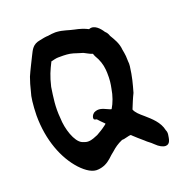

<svg xmlns="http://www.w3.org/2000/svg" viewBox="-116 -764 803 839"><g transform="rotate(-20 285.0 -344.5)"><path d="M29 -347C29 -231 67 -136 121 -77C149 -47 177 -30 202 -33C227 -35 246 -45 263 -60C273 -69 282 -78 293 -86C305 -97 321 -109 344 -119C356 -118 376 -127 387 -126C388 -126 388 -125 390 -123C400 -114 420 -95 435 -83C448 -70 455 -68 470 -53C486 -37 502 -29 514 -29C536 -29 538 -53 541 -72C542 -80 541 -87 538 -93C530 -133 498 -160 472 -183C453 -199 438 -212 432 -228C441 -250 450 -273 461 -295C472 -334 480 -362 486 -410C487 -418 487 -426 486 -432C486 -441 485 -449 485 -457C484 -468 482 -479 480 -489C478 -519 462 -544 450 -564C447 -574 442 -582 435 -588C423 -607 400 -634 374 -623C357 -632 335 -639 314 -643C289 -648 266 -658 238 -660C233 -660 228 -661 223 -660C216 -660 210 -659 204 -658C202 -658 199 -658 197 -657C184 -657 170 -654 156 -651C121 -645 113 -625 100 -599C87 -572 72 -544 60 -516C53 -497 47 -476 41 -451C35 -435 30 -396 29 -347ZM123 -301C118 -354 125 -396 132 -443C143 -490 154 -513 171 -547C181 -549 194 -553 204 -553H229C253 -552 263 -551 292 -541C300 -539 307 -536 315 -534C324 -530 343 -518 353 -516C354 -512 356 -507 358 -503C372 -480 380 -456 382 -432C382 -427 383 -422 383 -417C384 -384 381 -366 377 -346C372 -314 361 -284 347 -261C343 -261 337 -264 328 -268C314 -274 293 -286 270 -273C261 -266 256 -256 258 -247C260 -244 264 -242 271 -241C275 -237 277 -234 283 -228L300 -211C300 -209 293 -204 290 -202C277 -192 263 -184 249 -176C235 -171 222 -163 202 -163C193 -163 184 -167 176 -170C145 -184 124 -251 123 -301Z"/></g></svg>

Font: Vapor
Style: Regular
Weight: 400
Foundry: Cannot Into Space Fonts
Version: Version 0.179